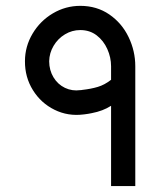

<svg xmlns="http://www.w3.org/2000/svg" viewBox="-20 -627 545 647"><path d="M354.3 -358.1Q332.5 -341 309.6 -334.2Q286.7 -327.3 257 -324Q255.9 -323.5 254.7 -323.5Q252 -323.1 250.9 -323.3Q223 -319.4 198.8 -331Q174.6 -342.7 160.3 -366.4Q145.9 -390.2 145.7 -420.4Q146.2 -448.3 160.6 -472.6Q175 -496.9 198.9 -511.3Q222.8 -525.7 250.5 -525.7Q282.4 -525.7 305.7 -507.9Q329 -490 341.6 -461.8Q354.3 -433.5 354.3 -403.7ZM354.3 0H435.9V-403.7Q435.9 -455.2 413.3 -502.1Q390.8 -549 348.5 -578.2Q306.2 -607.3 250.5 -607.3Q201.1 -607.3 158.2 -582Q115.3 -556.6 89.7 -513.5Q64.1 -470.4 64.1 -420.8Q63.7 -367 90.9 -323.3Q118.1 -279.5 163.7 -257.1Q209.3 -234.6 261.9 -241.4Q262.6 -241.9 264.6 -241.7Q278.7 -243.4 289.5 -245.8Q326.6 -252.8 354.3 -270.5Z"/></svg>

Font: Arad-FD-VF Thin
Style: Regular
Weight: 100
Designer: Mohammad Darvishi
Version: Version 1.010;September 21, 2024;FontCreator 15.0.0.2992 64-